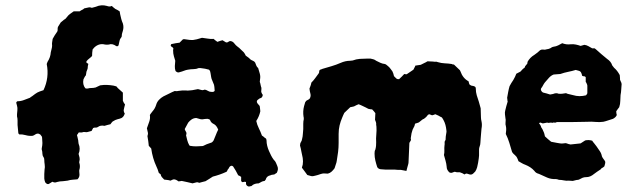

<svg xmlns="http://www.w3.org/2000/svg" viewBox="-20 -664 2365 711"><path d="M443 -277Q442 -272 440.5 -267.5Q439 -263 438 -256Q438 -249 442 -244Q439 -232 430 -227Q423 -224 415.5 -222.5Q408 -221 397 -214Q393 -210 389 -204Q382 -202 377 -201Q372 -200 367 -198Q352 -201 343 -194Q339 -191 334.5 -191.5Q330 -192 325 -190Q324 -188 322.5 -185.5Q321 -183 319 -179Q315 -178 311 -177Q307 -176 304 -175Q299 -174 294.5 -175Q290 -176 285 -174Q283 -173 279 -173.5Q275 -174 271 -173Q270 -171 268.5 -168.5Q267 -166 265 -164Q266 -160 267 -156Q268 -152 269 -147Q270 -144 270 -140Q270 -136 271 -132Q279 -113 271 -94Q273 -87 274.5 -80.5Q276 -74 274 -67Q273 -64 273.5 -61.5Q274 -59 275 -56Q277 -45 274 -36Q273 -32 273.5 -28.5Q274 -25 274 -22Q275 -16 273.5 -10.5Q272 -5 267 0Q258 1 249 1.5Q240 2 230 5Q226 6 221.5 6Q217 6 213 7Q202 7 191 10Q183 14 174 9Q170 11 167.5 13Q165 15 161 17Q157 19 152.5 16Q148 13 147 10Q146 7 145 3.5Q144 0 144 -3Q144 -11 144 -19.5Q144 -28 145 -36Q147 -45 145.5 -54.5Q144 -64 144 -72Q144 -79 141 -82Q137 -88 137 -95Q137 -102 135 -109Q134 -111 134.5 -113.5Q135 -116 135 -117Q137 -126 137 -134.5Q137 -143 136 -152Q136 -159 132 -162Q131 -165 128 -166.5Q125 -168 123 -169Q116 -170 110.5 -166Q105 -162 100 -161Q87 -160 75 -163.5Q63 -167 52 -166Q48 -170 48 -170L45 -201Q45 -210 45 -218Q45 -226 43 -233V-241Q45 -259 44.5 -264.5Q44 -270 40 -284Q43 -289 44 -289Q57 -289 68.5 -293.5Q80 -298 91 -302Q95 -306 98 -307Q112 -318 118.5 -321.5Q125 -325 141 -330Q152 -353 155 -377.5Q158 -402 153 -427Q154 -429 154.5 -431Q155 -433 156 -435Q167 -452 168 -470Q169 -476 171 -482.5Q173 -489 173 -496Q172 -501 173 -507Q174 -513 175 -520Q178 -526 182.5 -533Q187 -540 192 -547Q194 -551 193.5 -556Q193 -561 195 -565Q198 -569 200 -573Q202 -577 205 -581Q207 -583 210.5 -585.5Q214 -588 217 -591Q221 -593 223.5 -595.5Q226 -598 228 -601Q233 -608 239.5 -612.5Q246 -617 253 -622H275Q277 -624 280 -625.5Q283 -627 285 -628Q288 -629 292 -633Q299 -634 306 -636Q313 -638 320 -635Q324 -636 327.5 -637Q331 -638 335 -639Q355 -648 376 -642Q386 -638 394 -642Q397 -639 400 -636.5Q403 -634 407 -631Q411 -629 415 -627Q419 -625 423 -622Q423 -620 424 -617Q425 -614 425 -611Q427 -602 429 -594Q431 -586 435 -577Q437 -570 437 -563.5Q437 -557 435 -550Q434 -546 432.5 -541.5Q431 -537 431 -532Q431 -529 430 -527Q424 -520 422.5 -512Q421 -504 419 -496L416 -493H411Q396 -504 383 -499Q376 -498 369 -499Q347 -505 329 -488Q328 -487 326.5 -485Q325 -483 323 -481Q322 -475 321.5 -469Q321 -463 321 -457Q318 -453 315 -451Q312 -449 309 -446Q305 -443 301 -438Q297 -432 305 -429Q308 -428 306.5 -424Q305 -420 305 -416Q305 -411 304 -408.5Q303 -406 300 -398Q300 -398 299.5 -394Q299 -390 298 -385Q295 -382 293 -378Q291 -374 289 -370Q285 -351 296 -337Q302 -335 306.5 -336.5Q311 -338 316 -338Q321 -338 325.5 -338.5Q330 -339 334 -340Q338 -342 342.5 -344Q347 -346 351 -348Q364 -350 376 -349.5Q388 -349 400 -347Q405 -346 409.5 -344.5Q414 -343 415 -339Q420 -334 425 -330Q430 -326 435 -321V-291Q438 -283 443 -277Z M1007 -49Q1010 -42 1009 -36Q1008 -30 1005 -24Q1004 -23 1001 -21.5Q998 -20 996 -18Q992 -17 989 -17Q986 -17 982 -15Q967 -12 964 1Q963 3 960 6Q953 7 950 8.5Q947 10 938 15Q931 15 924 17Q917 19 911 25Q909 25 908 25.5Q907 26 905 26Q901 28 896 24.5Q891 21 891 16V10Q887 8 881.5 10Q876 12 873 6V-9Q870 -11 867.5 -12.5Q865 -14 862 -15Q858 -23 853 -32Q848 -41 843 -48Q839 -51 836 -50Q833 -49 831 -47Q829 -45 828 -42.5Q827 -40 825 -38Q823 -36 822 -33Q821 -30 819 -28Q806 -22 793 -17.5Q780 -13 768 -10Q761 -5 754 -1Q747 3 741 7Q735 8 729 10Q723 12 718 13Q712 10 706.5 11.5Q701 13 693 15Q684 13 674 10.5Q664 8 653 6Q650 7 647 7Q644 7 642 8Q638 6 635.5 4Q633 2 629 1Q624 -1 620 1Q616 3 611 5Q606 3 600 2.5Q594 2 588 1Q583 -4 579.5 -8Q576 -12 575 -18Q573 -20 571 -21.5Q569 -23 568 -24Q564 -38 559 -48Q545 -78 540 -114Q538 -116 536 -118.5Q534 -121 531 -124Q530 -133 529 -141.5Q528 -150 526 -160Q528 -166 528 -171Q526 -181 524 -189Q528 -201 532.5 -213Q537 -225 535 -238Q537 -242 540 -245.5Q543 -249 545 -252Q554 -262 558 -275Q561 -286 568.5 -294Q576 -302 585 -307Q596 -312 606.5 -317.5Q617 -323 627 -327Q629 -327 632.5 -326.5Q636 -326 638 -327Q656 -330 669 -329Q675 -328 681 -329Q687 -330 692 -330L713 -334Q719 -333 725 -331Q731 -329 737 -332Q739 -332 740.5 -331.5Q742 -331 743 -331Q748 -329 752 -326.5Q756 -324 761 -324Q772 -322 775 -328Q774 -345 772.5 -350Q771 -355 766 -366Q763 -372 762 -378.5Q761 -385 760 -391Q759 -395 758.5 -398.5Q758 -402 754 -406Q741 -410 722 -412H716Q707 -408 697 -408Q687 -408 676 -406Q669 -405 661.5 -402Q654 -399 646 -397Q638 -393 630 -401Q627 -410 627.5 -419.5Q628 -429 629 -439Q627 -446 624 -455.5Q621 -465 621 -478L622 -485Q621 -487 618.5 -489Q616 -491 614 -492Q611 -495 613 -498Q613 -501 616 -501Q624 -503 631 -504Q638 -505 645 -506L657 -518Q659 -519 662 -519Q685 -515 695.5 -516Q706 -517 728 -524Q739 -523 749.5 -521Q760 -519 771 -520Q774 -517 777.5 -514.5Q781 -512 785 -509Q790 -511 795 -512.5Q800 -514 804 -515Q810 -511 817 -507Q822 -506 825.5 -509Q829 -512 833 -512Q842 -511 847.5 -503.5Q853 -496 860 -491Q866 -487 871.5 -481Q877 -475 883 -470Q885 -467 887 -464Q889 -461 890 -458Q895 -454 899 -451.5Q903 -449 906 -445Q911 -441 916.5 -439Q922 -437 925 -432Q927 -427 929 -421.5Q931 -416 936 -412Q939 -402 942 -391.5Q945 -381 943 -370Q943 -365 942 -361Q944 -356 945 -350Q946 -344 948 -339V-334Q948 -331 947.5 -327.5Q947 -324 948 -322Q950 -316 953 -313Q953 -307 948 -302Q946 -301 943 -300Q940 -299 938 -297Q926 -290 935 -279Q936 -278 938.5 -275.5Q941 -273 942 -270Q943 -266 943 -261.5Q943 -257 944 -252Q940 -233 929 -216Q932 -202 938.5 -189Q945 -176 950 -162Q955 -159 958 -156Q961 -153 965 -151Q966 -148 966.5 -147Q967 -146 967 -144Q967 -134 969.5 -124Q972 -114 976 -105Q980 -96 984 -88Q988 -80 994 -72Q999 -68 1002 -61Q1005 -54 1007 -49ZM788 -184Q782 -199 773 -204Q762 -209 759 -217Q758 -221 755 -222Q752 -223 749 -224Q745 -224 739.5 -223.5Q734 -223 729 -222Q723 -222 717.5 -224Q712 -226 707 -227Q698 -227 690 -222Q686 -219 683 -216.5Q680 -214 677 -210L664 -186Q666 -180 669 -175.5Q672 -171 669 -163Q671 -154 673.5 -144.5Q676 -135 681 -126Q683 -124 684 -124Q695 -122 706 -122Q717 -122 727 -123Q731 -123 733 -124Q744 -130 760 -135Q766 -136 771 -144Q775 -153 779 -163.5Q783 -174 788 -184ZM576 -20Q576 -20 575.5 -20Q575 -20 575 -18Q577 -20 576 -20Z M1763 -187Q1762 -179 1761.5 -169.5Q1761 -160 1760 -151Q1759 -143 1759 -136Q1759 -129 1756 -121Q1754 -116 1754 -110.5Q1754 -105 1754 -99Q1754 -94 1754 -88.5Q1754 -83 1753 -78Q1752 -70 1750.5 -61.5Q1749 -53 1747 -45Q1746 -41 1744 -36.5Q1742 -32 1740 -29L1733 -22Q1727 -16 1719 -18Q1714 -20 1709.5 -21Q1705 -22 1700 -18Q1693 -23 1683 -26H1672Q1670 -26 1668 -27Q1666 -28 1664 -28Q1661 -27 1658 -26Q1655 -25 1653 -24Q1647 -24 1645 -25Q1634 -34 1634 -47Q1633 -58 1630 -68.5Q1627 -79 1624 -90Q1626 -98 1625.5 -107Q1625 -116 1626 -125Q1627 -130 1626.5 -135.5Q1626 -141 1630 -146Q1630 -158 1633 -173Q1634 -177 1633 -182Q1632 -192 1629.5 -201.5Q1627 -211 1622 -220Q1620 -224 1617.5 -227.5Q1615 -231 1610 -232Q1606 -235 1601 -237Q1596 -239 1592 -241Q1585 -238 1580 -237Q1578 -238 1575 -239Q1572 -240 1570 -241Q1569 -240 1567.5 -240Q1566 -240 1565 -239Q1559 -230 1550 -224Q1546 -223 1542 -219.5Q1538 -216 1534 -213Q1531 -210 1526.5 -209Q1522 -208 1517 -206Q1516 -203 1515.5 -200Q1515 -197 1513 -194Q1512 -192 1510.5 -189Q1509 -186 1508 -184Q1503 -170 1502 -158Q1501 -155 1501 -152Q1503 -146 1500.5 -142.5Q1498 -139 1496 -135Q1495 -118 1494.5 -101Q1494 -84 1493 -67Q1493 -61 1492 -57Q1490 -51 1488.5 -44.5Q1487 -38 1485 -31L1464 -35Q1459 -35 1453 -35Q1447 -35 1441 -36H1421Q1414 -36 1407 -36Q1400 -36 1393 -37Q1382 -37 1377 -45Q1373 -57 1370 -69.5Q1367 -82 1367 -95Q1367 -99 1367.5 -103Q1368 -107 1370 -110Q1372 -118 1372.5 -124Q1373 -130 1373 -137Q1372 -151 1373.5 -166Q1375 -181 1374 -195Q1373 -199 1373 -202Q1373 -205 1373 -208Q1372 -213 1370 -217Q1368 -221 1369 -225Q1369 -230 1369.5 -235Q1370 -240 1370 -245Q1367 -249 1364.5 -252Q1362 -255 1358 -259Q1355 -259 1351.5 -259.5Q1348 -260 1344 -261Q1340 -263 1334.5 -266Q1329 -269 1324 -271Q1320 -273 1315.5 -275Q1311 -277 1308 -278Q1300 -275 1291 -270Q1288 -269 1284.5 -268.5Q1281 -268 1277 -267Q1272 -262 1266.5 -257Q1261 -252 1255 -246Q1253 -242 1251 -237.5Q1249 -233 1247 -228Q1241 -214 1237.5 -199.5Q1234 -185 1234 -168V-135Q1234 -118 1232 -101.5Q1230 -85 1227 -68Q1226 -61 1223.5 -55Q1221 -49 1219 -41Q1214 -34 1208 -28.5Q1202 -23 1194 -21Q1180 -22 1175.5 -21.5Q1171 -21 1157 -16Q1153 -15 1149.5 -14Q1146 -13 1141 -12Q1136 -11 1132 -12Q1128 -13 1118 -16Q1114 -22 1108.5 -29Q1103 -36 1098 -43Q1099 -46 1099.5 -49Q1100 -52 1101 -54Q1103 -67 1101 -79Q1098 -91 1096 -103Q1094 -115 1091 -125Q1091 -133 1094.5 -138Q1098 -143 1099 -151Q1101 -158 1101.5 -167.5Q1102 -177 1103 -186Q1103 -196 1103 -205.5Q1103 -215 1105 -223Q1105 -230 1104 -232Q1101 -252 1106 -271Q1108 -276 1108.5 -279.5Q1109 -283 1110 -285Q1113 -291 1118 -293Q1123 -295 1127 -299Q1132 -308 1129.5 -317Q1127 -326 1126 -336Q1128 -341 1130 -346.5Q1132 -352 1133 -358Q1141 -366 1147.5 -375Q1154 -384 1160 -392Q1162 -394 1162 -399Q1162 -404 1166 -406Q1168 -407 1170.5 -407.5Q1173 -408 1174 -409Q1191 -414 1208 -419Q1225 -424 1241 -431Q1259 -439 1277 -439Q1279 -439 1281 -439.5Q1283 -440 1286 -440Q1299 -445 1312.5 -446Q1326 -447 1340 -447H1352Q1357 -446 1362.5 -444.5Q1368 -443 1373 -439Q1381 -435 1388.5 -431.5Q1396 -428 1405 -427Q1409 -426 1411.5 -423.5Q1414 -421 1417 -419Q1422 -415 1425.5 -410Q1429 -405 1433 -400Q1435 -396 1436.5 -391.5Q1438 -387 1439 -382Q1443 -378 1447 -374Q1451 -370 1458 -371Q1463 -376 1468 -380.5Q1473 -385 1477 -390Q1480 -389 1486 -389L1511 -406Q1513 -411 1515 -414Q1517 -417 1518 -421Q1523 -422 1528 -422.5Q1533 -423 1538 -424Q1545 -428 1551 -430.5Q1557 -433 1563 -437Q1568 -437 1573.5 -436.5Q1579 -436 1584 -436Q1588 -435 1592.5 -435.5Q1597 -436 1601 -434Q1614 -430 1627 -429.5Q1640 -429 1653 -427Q1655 -425 1661 -425L1683 -404Q1683 -403 1684 -402Q1685 -401 1685 -400Q1694 -374 1715 -363Q1716 -361 1716.5 -357.5Q1717 -354 1718 -352Q1724 -346 1731 -346Q1743 -344 1742 -335Q1742 -323 1745.5 -311Q1749 -299 1753 -288L1760 -263Q1760 -256 1760.5 -247Q1761 -238 1761 -230Q1761 -226 1761.5 -222.5Q1762 -219 1763 -215Q1766 -202 1763 -187Z M2282 -353Q2281 -343 2280.5 -332.5Q2280 -322 2278 -312Q2277 -302 2277 -290.5Q2277 -279 2273 -267Q2271 -264 2268 -260.5Q2265 -257 2262 -252Q2262 -248 2262.5 -245Q2263 -242 2264 -238Q2262 -233 2258 -229.5Q2254 -226 2250 -224Q2240 -221 2231.5 -218Q2223 -215 2214 -213Q2200 -211 2185 -212.5Q2170 -214 2155 -213Q2142 -213 2127.5 -212.5Q2113 -212 2098 -212H2042Q2038 -209 2033.5 -210Q2029 -211 2025 -209Q2021 -211 2016 -209.5Q2011 -208 2006 -210Q2002 -209 1998.5 -208.5Q1995 -208 1990 -207Q1986 -208 1983 -209.5Q1980 -211 1976 -208Q1978 -205 1980.5 -201.5Q1983 -198 1984 -193Q1987 -189 1989 -185Q1991 -181 1993 -176Q1995 -172 1996 -167.5Q1997 -163 1998 -159Q2003 -154 2009 -149Q2015 -144 2021 -139Q2026 -138 2031.5 -137Q2037 -136 2042 -135Q2048 -134 2054 -133Q2060 -132 2067 -133Q2074 -135 2080 -132.5Q2086 -130 2093 -129Q2102 -130 2111.5 -131Q2121 -132 2130 -133Q2134 -136 2138.5 -138.5Q2143 -141 2147 -144Q2160 -147 2173 -143Q2176 -138 2180.5 -133Q2185 -128 2189 -122Q2195 -113 2201 -104.5Q2207 -96 2209 -85Q2211 -80 2215 -75Q2219 -70 2221 -66Q2222 -61 2220.5 -57Q2219 -53 2218 -48Q2214 -44 2208 -41Q2207 -41 2206 -39Q2205 -37 2203 -36Q2197 -32 2191 -28Q2185 -24 2180 -20Q2166 -8 2151 -8Q2145 -8 2142 -7Q2137 -6 2132 -3Q2127 0 2121 2Q2116 2 2111 3.5Q2106 5 2101 6Q2098 6 2094 5.5Q2090 5 2086 5Q2077 6 2068 4Q2059 2 2050 2Q2047 1 2044 0Q2041 -1 2038 -1Q2021 0 2006 -6.5Q1991 -13 1976 -20Q1964 -23 1959 -31Q1952 -39 1943.5 -44.5Q1935 -50 1925 -54Q1919 -56 1913 -59.5Q1907 -63 1900 -67Q1899 -71 1897 -75Q1895 -79 1893 -83Q1891 -86 1887.5 -89Q1884 -92 1881 -95Q1878 -98 1876 -102Q1871 -119 1866 -135.5Q1861 -152 1853 -168Q1854 -175 1854.5 -182.5Q1855 -190 1853 -199Q1852 -201 1852 -204Q1852 -207 1852 -209Q1852 -214 1852.5 -217.5Q1853 -221 1852 -224Q1851 -232 1850 -240Q1849 -248 1851 -255Q1853 -263 1855 -271Q1857 -279 1860 -288Q1859 -290 1859 -294Q1859 -298 1858 -302Q1860 -313 1862 -324Q1864 -335 1867 -345Q1870 -351 1873.5 -356.5Q1877 -362 1881 -368Q1888 -380 1892 -391Q1904 -397 1906.5 -398.5Q1909 -400 1911 -403Q1913 -406 1924 -415Q1923 -418 1929 -424Q1935 -430 1933 -434Q1942 -451 1959 -461Q1965 -465 1970.5 -469.5Q1976 -474 1980 -478Q1985 -481 1989.5 -480.5Q1994 -480 1998 -480Q2001 -481 2004.5 -481.5Q2008 -482 2012 -483Q2014 -484 2017 -485Q2020 -486 2022 -488Q2024 -489 2026 -490Q2028 -491 2030 -491Q2039 -492 2047 -496Q2055 -500 2062 -504Q2077 -498 2093 -500Q2103 -501 2112.5 -499Q2122 -497 2130 -494L2144 -498Q2152 -497 2159 -493Q2166 -489 2173 -485H2182Q2183 -484 2184 -483.5Q2185 -483 2186 -482Q2197 -472 2207 -463.5Q2217 -455 2228 -446Q2243 -436 2247 -422Q2251 -416 2254 -413Q2266 -403 2275 -386Q2275 -384 2275.5 -380.5Q2276 -377 2276 -374Q2275 -369 2278 -364Q2281 -359 2282 -353ZM2155 -320V-345Q2155 -350 2154 -351Q2153 -354 2151.5 -357Q2150 -360 2149 -361V-378L2146 -381Q2142 -381 2136 -383Q2134 -392 2131 -397Q2128 -401 2123 -402Q2118 -403 2112 -405Q2099 -401 2084 -398Q2069 -395 2055 -390Q2048 -389 2042 -389Q2036 -389 2030 -388Q2020 -384 2012.5 -375.5Q2005 -367 1998 -359Q1994 -354 1991 -348Q1988 -342 1984 -337Q1983 -336 1983 -331Q1986 -323 1992 -321Q1998 -320 2004 -318Q2010 -316 2017 -314Q2020 -315 2022.5 -315Q2025 -315 2028 -316Q2040 -321 2048 -317Q2056 -316 2062.5 -317Q2069 -318 2076 -319Q2082 -316 2088.5 -315Q2095 -314 2101 -312Q2114 -308 2126 -308Q2138 -308 2150 -311Q2155 -316 2155 -320Z"/></svg>

Font: Daruma Drop One
Style: Regular
Weight: 400
Designer: Maniackers Design
Version: Version 1.000